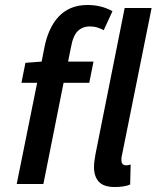

<svg xmlns="http://www.w3.org/2000/svg" viewBox="-20 -738 640 770"><path d="M47 0 129 -406H66L82 -486L147 -491L158 -547Q165 -584 179 -615.5Q193 -647 214 -670Q235 -693 264 -705.5Q293 -718 331 -718Q387 -718 431 -693L396 -617Q385 -623 371 -627.5Q357 -632 341 -632Q311 -632 292 -613.5Q273 -595 265 -550L253 -491H355L338 -406H235L154 0ZM440 12Q396 12 376.5 -9Q357 -30 357 -68Q357 -88 363 -120L480 -706H588L469 -115Q467 -107 467 -103Q467 -99 467 -96Q467 -85 472 -80Q477 -75 485 -75Q490 -75 493 -75.5Q496 -76 504 -78L502 2Q491 7 475.5 9.5Q460 12 440 12Z"/></svg>

Font: Source Code Pro Semibold
Style: Italic
Weight: 600
Italic angle: -11°
Monospace: yes
Designer: Paul D. Hunt, Teo Tuominen
Foundry: Adobe Systems Incorporated
Version: Version 1.050;PS 1.000;hotconv 16.6.51;makeotf.lib2.5.65220